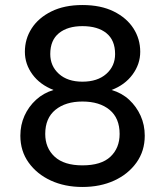

<svg xmlns="http://www.w3.org/2000/svg" viewBox="-20 -732 657 764"><path d="M308 12Q238 12 182.5 -13.5Q127 -39 94 -85Q61 -131 61 -192Q61 -235 77.5 -271.5Q94 -308 123.5 -335Q153 -362 193 -374Q139 -395 109 -436Q79 -477 79 -526Q79 -577 106 -619Q133 -661 184.5 -686.5Q236 -712 308 -712Q381 -712 432.5 -686.5Q484 -661 511 -619Q538 -577 538 -526Q538 -477 507.5 -435.5Q477 -394 424 -374Q465 -362 494 -335Q523 -308 539.5 -271.5Q556 -235 556 -192Q556 -131 523 -85Q490 -39 434.5 -13.5Q379 12 308 12ZM308 -74Q383 -74 419.5 -108.5Q456 -143 456 -199Q456 -262 416 -295Q376 -328 308 -328Q241 -328 200.5 -295Q160 -262 160 -199Q160 -143 197.5 -108.5Q235 -74 308 -74ZM308 -407Q368 -407 403 -438Q438 -469 438 -517Q438 -572 403.5 -600Q369 -628 308 -628Q249 -628 214.5 -600Q180 -572 180 -517Q180 -469 214.5 -438Q249 -407 308 -407Z"/></svg>

Font: DM Sans 24pt Medium
Style: Regular
Weight: 500
Designer: Colophon Foundry, Jonny Pinhorn
Foundry: Colophon Foundry
Version: Version 4.004;gftools[0.9.30]